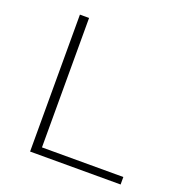

<svg xmlns="http://www.w3.org/2000/svg" viewBox="-121 -763 819 867"><g transform="rotate(20 289.0 -329.0)"><path d="M552 -36V0H117V-658H161V-36Z"/></g></svg>

Font: Ysabeau Light
Style: Regular
Weight: 300
Designer: Christian Thalmann (Catharsis Fonts)
Version: Version 0.003